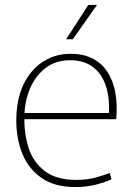

<svg xmlns="http://www.w3.org/2000/svg" viewBox="-20 -748 540 778"><path d="M285 10Q202 10 149 -26.5Q96 -63 71 -124Q46 -185 46 -261Q46 -322 61.5 -371Q77 -420 106.5 -455.5Q136 -491 176.5 -510.5Q217 -530 266 -530Q317 -530 354 -511.5Q391 -493 414.5 -458Q438 -423 447 -374.5Q456 -326 451 -265H67L79 -275Q77 -207 96 -148.5Q115 -90 162 -54.5Q209 -19 288 -19Q335 -19 371 -29.5Q407 -40 425 -47L432 -22Q411 -11 371 -0.5Q331 10 285 10ZM68 -290H421Q422 -295 422 -300.5Q422 -306 422 -308Q422 -371 403.5 -414.5Q385 -458 350 -481Q315 -504 264 -504Q205 -504 163.5 -471.5Q122 -439 100.5 -386.5Q79 -334 79 -274ZM248 -589 338 -728H373L275 -589Z"/></svg>

Font: Murecho Thin ExtraLight
Style: Regular
Weight: 250
Version: Version 1.010